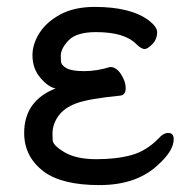

<svg xmlns="http://www.w3.org/2000/svg" viewBox="-20 -512 550 556"><path d="M268 24Q160 24 107 -15Q50 -58 50 -127Q50 -220 141 -256Q121 -259 97.5 -286Q74 -313 74 -352Q74 -384 94 -416Q114 -448 154.5 -470Q195 -492 254 -492Q360 -492 412 -452Q435 -434 435 -419Q435 -398 421 -384Q407 -370 399 -370Q389 -370 374 -385Q340 -419 258 -419Q202 -419 179 -395.5Q156 -372 156 -350Q156 -348 156.5 -335.5Q157 -323 172.5 -314.5Q188 -306 224 -306Q260 -306 299 -318Q317 -318 330.5 -297Q344 -276 344 -257Q344 -236 327 -235Q237 -226 201.5 -213Q166 -200 149 -176Q132 -152 132 -125Q132 -122 132.5 -106.5Q133 -91 167 -71Q201 -51 259 -51Q318 -51 361 -63Q404 -75 439 -111Q453 -127 467 -127Q483 -127 483 -109Q483 -75 437 -34Q375 24 268 24Z"/></svg>

Font: LXGW WenKai TC
Style: Bold
Weight: 700
Designer: LXGW / Fontworks Inc.
Foundry: LXGW / Fontworks Inc.
Version: Version 1.330;April 28, 2024